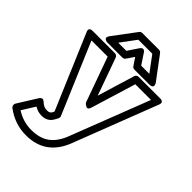

<svg xmlns="http://www.w3.org/2000/svg" viewBox="-371 -913 1264 1264"><g transform="rotate(45 260.5 -281.0)"><path d="M-80.1 -534.2Q-81.1 -535.6 -82 -537.8Q-83 -540 -84 -546.1Q-85 -552.2 -83.5 -556.9Q-82 -561.5 -75.4 -565.2Q-68.8 -568.8 -57.1 -568.8H149.9Q157.7 -568.8 164.6 -563.5Q171.4 -558.1 173.8 -551.8L267.1 -291L346.2 -550.8Q348.1 -559.1 355.2 -564Q362.3 -568.8 370.1 -568.8H570.8Q571.8 -568.8 573 -568.8Q574.2 -568.8 577.9 -568.6Q581.5 -568.4 584.5 -567.4Q587.4 -566.4 590.8 -564Q594.2 -561.5 595.9 -558.1Q597.7 -554.7 597.4 -548.8Q597.2 -543 594.2 -535.2L366.2 55.2Q297.4 228 117.2 228Q12.7 228 -73.2 163.1Q-80.6 157.2 -82 147.2Q-83.5 137.2 -79.1 129.9L4.9 -4.9Q22 -30.3 43 -11.2Q59.1 3.4 71 8.8Q83 14.2 99.1 14.2Q113.8 14.2 122.1 9.5Q130.4 4.9 136.2 -6.8L140.1 -16.1ZM-23.9 136.2Q41 178.2 117.2 178.2Q192.9 178.2 241.5 144.5Q290 110.8 319.8 37.1L535.2 -519H389.2L293 -204.1Q289.1 -191.9 283 -187.3Q276.9 -182.6 270.5 -184.8Q264.2 -187 258.3 -190.9Q252.4 -194.8 249 -199.2L245.1 -203.1L131.8 -519H-19L190.9 -24.9Q195.3 -15.1 189.9 -2.9L180.2 15.1Q155.8 64 99.1 64Q63 64 33.2 44.9ZM45.9 -623 163.1 -779.8Q170.4 -790 183.1 -790H338.9Q350.6 -790 358.9 -779.8L476.1 -623Q477.1 -621.6 478.8 -618.9Q480.5 -616.2 482.9 -609.1Q485.4 -602.1 484.4 -596.9Q483.4 -591.8 476.6 -587.4Q469.7 -583 456.1 -583H316.9Q303.2 -583 295.9 -594.2L261.2 -646L226.1 -594.2Q218.3 -583 205.1 -583H65.9Q64 -583 60.8 -583.3Q57.6 -583.5 50.8 -585.9Q43.9 -588.4 40.3 -592Q36.6 -595.7 37.1 -604Q37.6 -612.3 45.9 -623ZM116.2 -632.8H191.9L240.2 -705.1Q246.6 -714.8 253.4 -718.3Q260.3 -721.7 265.1 -720Q270 -718.3 273.9 -715.1Q277.8 -711.9 280.3 -708.5L282.2 -705.1L330.1 -632.8H405.8L326.2 -740.2H195.8Z"/></g></svg>

Font: Trueno ExtraBold Outline
Style: Regular
Weight: 800
Width: 6
Designer: Julieta Ulanovsky
Foundry: Julieta Ulanovsky
Version: Version 3.001b | FøM Fix